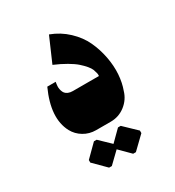

<svg xmlns="http://www.w3.org/2000/svg" viewBox="-122 -415 559 613"><g transform="rotate(-30 157.0 -108.0)"><path d="M113 124.3 153 85.7 191.7 124.3H201.7L247.3 80.3V71L201.7 27.3H191.7L153 65.7L113 27.3H103L59 71V80.3L103 124.3ZM127 0H181Q211 0 234.5 -18.3Q258 -36.7 266 -64.7Q275 -89 277.2 -119.3Q279.3 -149.7 273 -182.8Q266.7 -216 252.7 -246Q238.7 -276 211.8 -301.3Q185 -326.7 149.3 -340L110.3 -250.3Q135.3 -239.7 155 -228.2Q174.7 -216.7 186 -206.7Q197.3 -196.7 205.3 -187.2Q213.3 -177.7 216.2 -170.2Q219 -162.7 220.3 -157Q221.7 -151.3 221.3 -148.3L221 -145.3H125Q115.3 -145.3 108.3 -148.3Q101.3 -151.3 97.8 -155.8Q94.3 -160.3 92.5 -166.3Q90.7 -172.3 90.3 -177.3Q90 -182.3 90.7 -187.8Q91.3 -193.3 91.7 -195.3Q92 -197.3 92.3 -198.3H61.3Q18.7 -105 50.7 -44.7Q61.7 -24.3 82 -12.2Q102.3 0 127 0Z"/></g></svg>

Font: Jomhuria
Style: Regular
Weight: 400
Designer: Arabic design by Kourosh Beigpour, Latin design by Eben Sorkin, engineering by Lasse Fister and Khaled Hosney
Version: Version 1.0010